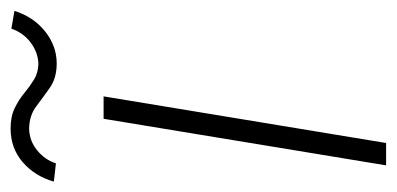

<svg xmlns="http://www.w3.org/2000/svg" viewBox="-222 -538 752 364"><g transform="rotate(-90 154.0 -356.0)"><path d="M22.5 0 110.8 -535.6H153.3L64.9 0ZM215.8 -624.5Q188 -624.5 169.7 -637.5Q151.4 -650.4 134.3 -663.3Q117.2 -676.3 92.3 -676.8Q68.8 -676.3 50.8 -661.4Q32.7 -646.5 26.4 -626L-8.3 -629.9Q2 -666 28.6 -689Q55.2 -711.9 92.3 -711.9Q115.2 -711.9 131.1 -704.1Q147 -696.3 159.7 -685.8Q172.4 -675.3 185.1 -667.5Q197.8 -659.7 214.8 -659.2Q235.8 -659.7 254.6 -673.3Q273.4 -687 281.7 -710.4L315.4 -704.6Q303.7 -668 276.1 -646.2Q248.5 -624.5 215.8 -624.5Z"/></g></svg>

Font: Inter Display Extra Light
Style: Italic
Weight: 200
Italic angle: -9.39999°
Designer: Rasmus Andersson
Foundry: rsms
Version: Version 4.000;git-4fc901f